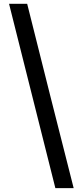

<svg xmlns="http://www.w3.org/2000/svg" viewBox="-20 -806 419 1004"><path d="M269.5 177.7 27.3 -786.1H122.1L243.2 -303.7L365.2 177.7Z"/></svg>

Font: Bpmf GenSeki Gothic B
Style: B
Weight: 700
Foundry: But Ko
Version: Version 1.320